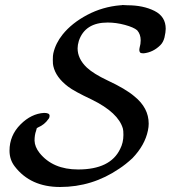

<svg xmlns="http://www.w3.org/2000/svg" viewBox="-20 -725 682 767"><path d="M489 -704Q552 -704 597 -681.5Q642 -659 642 -610Q642 -597 637 -575Q632 -556 621 -545Q592 -516 554 -512Q545 -512 541 -514Q534 -520 538 -536Q542 -549 542 -564Q542 -588 528 -604Q514 -616 479 -625.5Q444 -635 410 -635Q320 -635 295 -562Q290 -545 290 -532Q290 -490 327 -455Q354 -430 409 -404Q482 -370 517 -340Q574 -294 574 -231Q574 -218 571 -204Q559 -145 509 -93Q482 -68 456 -51Q349 22 220 22Q102 22 39 -60Q18 -87 18 -123Q18 -184 62 -228Q105 -271 156 -274Q178 -274 178 -263Q178 -254 173 -249Q158 -227 132 -216L127 -213L124 -202Q118 -186 118 -163Q119 -138 138 -114Q191 -48 292 -48Q421 -48 460 -130Q473 -155 473 -186Q473 -204 471 -211Q453 -275 347 -327Q275 -361 252 -379Q203 -416 193 -461Q191 -467 191 -486Q191 -504 193 -512Q202 -552 230 -587Q267 -633 328.5 -665.5Q390 -698 461 -704H464Q467 -705 470 -705Q472 -705 478.5 -704.5Q485 -704 489 -704Z"/></svg>

Font: MathJax_Caligraphic
Style: Regular
Weight: 400
Version: Version 1.1